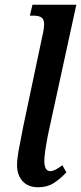

<svg xmlns="http://www.w3.org/2000/svg" viewBox="-20 -780 342 810"><path d="M52 -83Q52 -108 58 -142Q64 -176 78 -246L158 -625Q166 -657 166 -679Q166 -699 154.5 -706.5Q143 -714 121 -714H106L117 -760H302L183 -214Q167 -132 167 -102Q167 -58 192 -58Q211 -58 243 -83L260 -53Q234 -25 206.5 -7.5Q179 10 141 10Q98 10 75 -16Q52 -42 52 -83Z"/></svg>

Font: Noto Serif CondSemiBold
Style: Italic
Weight: 600
Width: 3
Italic angle: -12°
Designer: Monotype Design Team
Foundry: Monotype Imaging Inc.
Version: Version 1.001